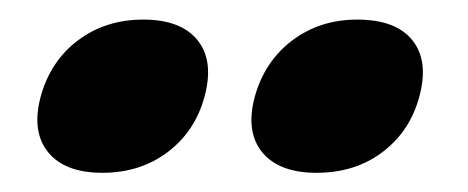

<svg xmlns="http://www.w3.org/2000/svg" viewBox="-20 -703 480 197"><path d="M85 -525.7Q46.6 -525.7 29.4 -546.8Q12.2 -568 21.7 -603.7Q31.7 -640.3 60 -661.6Q88.4 -682.9 126.9 -682.9Q165.8 -682.9 182.8 -661.6Q199.8 -640.3 189.8 -603.7Q180.3 -568.4 152.1 -547Q123.9 -525.7 85 -525.7ZM304.7 -525.7Q266.3 -525.7 249 -546.8Q231.8 -568 241.4 -603.7Q251.4 -639.9 279.7 -661.4Q308.1 -682.9 346.5 -682.9Q386.2 -682.9 403.2 -661.6Q420.2 -640.3 410.2 -603.7Q400.7 -568.4 372.5 -547Q344.4 -525.7 304.7 -525.7Z"/></svg>

Font: Fraunces Wonky
Style: Italic
Weight: 900
Italic angle: -16°
Version: Version 1.000;[b76b70a41]